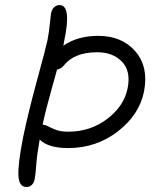

<svg xmlns="http://www.w3.org/2000/svg" viewBox="-20 -730 615 761"><path d="M85 11.2Q55.7 11.2 53 -33.2Q50.3 -77.6 71.8 -187Q91.3 -281.7 127.2 -413.3Q163.1 -544.9 168 -569.8Q174.3 -601.6 177.2 -632.8Q180.2 -664.1 182.1 -675.8Q185.5 -692.9 194.6 -701.4Q203.6 -710 215.8 -710Q264.2 -710 234.9 -569.8Q232.9 -557.1 231 -548.8Q287.1 -587.9 369.1 -587.9Q463.9 -587.9 516.8 -526.1Q569.8 -464.4 550.8 -367.2Q532.2 -274.9 446.8 -209Q361.3 -143.1 250 -143.1Q170.9 -143.1 137.2 -176.8Q126.5 -116.7 123.8 -77.4Q121.1 -38.1 117.2 -19Q114.3 -4.9 105.7 3.2Q97.2 11.2 85 11.2ZM231.9 -469.2Q221.2 -457 206.1 -454.1Q201.2 -436.5 187.3 -386.7Q173.3 -336.9 164.3 -301.8Q155.3 -266.6 148.9 -235.8Q159.7 -235.4 172.1 -228.5Q184.6 -221.7 203.4 -214.8Q222.2 -208 250 -208Q338.4 -208 405 -258.8Q471.7 -309.6 485.8 -379.9Q499.5 -448.2 463.4 -485.6Q427.2 -522.9 365.2 -522.9Q273.4 -522.9 231.9 -469.2Z"/></svg>

Font: Shantell Sans Irregular
Style: Italic
Weight: 300
Italic angle: -11.31°
Designer: Stephen Nixon, Anya Danilova, Shantell Martin
Foundry: Arrow Type
Version: Version 1.006;[9816181b4]